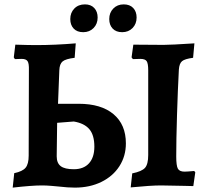

<svg xmlns="http://www.w3.org/2000/svg" viewBox="-20 -847 944 877"><path d="M248 5Q239 4 215 2Q191 0 172 0Q125 0 38 10L45 -56Q83 -64 97 -81Q111 -98 111 -136L112 -526Q113 -557 106 -567.5Q99 -578 79 -578L48 -577L43 -585L50 -643Q112 -641 144 -641Q232 -641 326 -649L321 -583Q280 -578 266 -566.5Q252 -555 251 -526L245 -373H339Q442 -373 498.5 -325.5Q555 -278 555 -192Q555 -134 525.5 -88Q496 -42 443 -16Q390 10 322 10Q290 10 248 5ZM584 -55Q628 -64 642.5 -80.5Q657 -97 657 -139V-526Q657 -557 650 -567.5Q643 -578 621 -578L587 -577L581 -585L589 -643L727 -642Q760 -642 868 -649L862 -583Q824 -578 811.5 -567.5Q799 -557 797 -529Q792 -435 788.5 -321Q785 -207 785 -132Q785 -90 792.5 -76.5Q800 -63 823 -63Q834 -63 867 -66L872 -60L863 3L824 2L715 0Q669 0 577 9ZM411 -177Q411 -230 388 -257Q365 -284 317 -292L241 -286L239 -133Q239 -102 257.5 -88Q276 -74 317 -74Q362 -74 386.5 -101Q411 -128 411 -177ZM301 -760Q301 -789 319.5 -808Q338 -827 368 -827Q395 -827 410.5 -810.5Q426 -794 426 -767Q426 -738 407.5 -719Q389 -700 360 -700Q332 -700 316.5 -716.5Q301 -733 301 -760ZM479 -760Q479 -789 497.5 -808Q516 -827 545 -827Q573 -827 588.5 -810.5Q604 -794 604 -767Q604 -738 585.5 -719Q567 -700 538 -700Q510 -700 494.5 -716.5Q479 -733 479 -760Z"/></svg>

Font: Alegreya
Style: Bold
Weight: 700
Designer: Juan Pablo del Peral
Foundry: Huerta Tipografica
Version: Version 2.008; ttfautohint (v1.8)